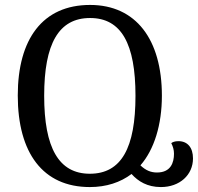

<svg xmlns="http://www.w3.org/2000/svg" viewBox="-20 -746 802 778"><path d="M703 -174C688 -174 679 -170 674 -166C681 -152 685 -139 685 -123C685 -87 672 -47 616 -47C592 -47 571 -55 549 -76C605 -140 636 -241 636 -358C636 -586 531 -726 345 -726C153 -726 52 -588 52 -359C52 -126 154 12 344 12C411 12 468 -7 513 -41C540 -11 577 12 632 12C708 12 762 -37 762 -104C762 -148 740 -174 703 -174ZM344 -42C218 -42 159 -147 159 -358C159 -569 218 -673 345 -673C472 -673 529 -568 529 -358C529 -147 472 -42 344 -42Z"/></svg>

Font: Noto Serif Georgian SemiCondensed
Style: Regular
Weight: 400
Width: 4
Designer: Monotype Design Team, Akaki Razmadze
Foundry: Google LLC
Version: Version 2.003